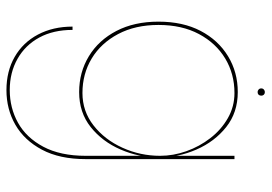

<svg xmlns="http://www.w3.org/2000/svg" viewBox="-140 -452 822 581"><g transform="rotate(90 270.5 -161.0)"><path d="M60 30Q60 89 84 134.5Q108 180 151.5 205Q195 230 252 230Q310 230 357 203Q404 176 432.5 122.5Q461 69 461 -10V-460H451V-10Q451 67 423.5 118.5Q396 170 351 195Q306 220 252 220Q199 220 157.5 196.5Q116 173 93 130.5Q70 88 70 30ZM45 -230Q45 -157 73 -103Q101 -49 149.5 -19.5Q198 10 258 10Q320 10 364 -25Q408 -60 432 -115.5Q456 -171 456 -230Q456 -290 432 -345Q408 -400 364 -435Q320 -470 258 -470Q198 -470 149.5 -440.5Q101 -411 73 -357.5Q45 -304 45 -230ZM55 -230Q55 -301 82.5 -352.5Q110 -404 156.5 -432Q203 -460 261 -460Q302 -460 337 -440Q372 -420 397.5 -387Q423 -354 437 -314.5Q451 -275 451 -235Q451 -175 426.5 -121Q402 -67 359 -33.5Q316 0 261 0Q203 0 156.5 -28Q110 -56 82.5 -108Q55 -160 55 -230ZM247 -541Q247 -536 250.5 -533Q254 -530 258 -530Q263 -530 266 -533Q269 -536 269 -541Q269 -546 266 -549Q263 -552 258 -552Q254 -552 250.5 -549Q247 -546 247 -541Z"/></g></svg>

Font: Jost Thin
Style: Regular
Weight: 250
Version: Version 3.710